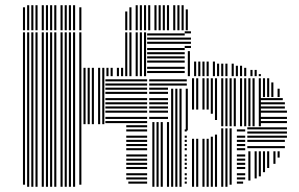

<svg xmlns="http://www.w3.org/2000/svg" viewBox="-20 -716 1145 736"><path d="M76 -8H68V-424H76ZM92 0H84V-424H92ZM108 0H100V-424H108ZM124 0H116V-424H124ZM148 0H140V-424H148ZM164 0H156V-424H164ZM180 0H172V-424H180ZM196 0H188V-424H196ZM220 0H212V-424H220ZM236 0H228V-424H236ZM252 0H244V-424H252ZM268 0H260V-424H268ZM292 -8H284V-424H292ZM308 -240H300V-424H308ZM324 -240H316V-424H324ZM340 -240H332V-424H340ZM364 -240H356V-424H364ZM380 -240H372V-424H380ZM544 -12H472V-20H544ZM544 -28H464V-36H544ZM544 -44H464V-52H544ZM544 -68H464V-76H544ZM544 -84H464V-92H544ZM544 -100H464V-108H544ZM544 -116H464V-124H544ZM544 -140H464V-148H544ZM544 -156H464V-164H544ZM544 -172H464V-180H544ZM544 -188H464V-196H544ZM544 -212H464V-220H544ZM544 -228H464V-236H544ZM544 -244H384V-252H544ZM544 -260H384V-268H544ZM544 -284H384V-292H544ZM544 -300H384V-308H544ZM544 -316H384V-324H544ZM544 -332H384V-340H544ZM544 -356H384V-364H544ZM544 -372H384V-380H544ZM544 -388H384V-396H544ZM544 -404H384V-412H544ZM572 0H564V-248H572ZM588 0H580V-248H588ZM604 0H596V-248H604ZM628 0H620V-248H628ZM624 -260H552V-268H624ZM624 -284H552V-292H624ZM624 -300H552V-308H624ZM624 -316H552V-324H624ZM624 -332H552V-340H624ZM624 -356H552V-364H624ZM624 -372H552V-380H624ZM624 -388H552V-396H624ZM624 -404H552V-412H624ZM644 0H636V-216H644ZM660 0H652V-216H660ZM676 0H668V-216H676ZM696 -12H688V-20H696ZM696 -28H688V-36H696ZM696 -44H688V-52H696ZM696 -68H688V-76H696ZM696 -84H688V-92H696ZM696 -100H688V-108H696ZM696 -116H688V-124H696ZM696 -140H688V-148H696ZM696 -156H688V-164H696ZM696 -172H688V-180H696ZM696 -188H688V-196H696ZM696 -212H688V-220H696ZM644 -216H636V-376H644ZM660 -216H652V-376H660ZM676 -216H668V-376H676ZM700 -216H692V-376H700ZM696 -388H624V-396H696ZM696 -404H624V-412H696ZM724 0H716V-184H724ZM740 0H732V-184H740ZM764 0H756V-184H764ZM780 0H772V-184H780ZM796 0H788V-192H796ZM812 0H804V-200H812ZM836 0H828V-224H836ZM852 0H844V-224H852ZM868 -8H860V-224H868ZM912 -12H888V-20H912ZM920 -28H888V-36H920ZM920 -44H888V-52H920ZM920 -68H888V-76H920ZM920 -84H888V-92H920ZM920 -100H888V-108H920ZM920 -116H888V-124H920ZM920 -140H888V-148H920ZM920 -156H888V-164H920ZM920 -172H888V-180H920ZM920 -188H888V-196H920ZM920 -212H888V-220H920ZM940 -24H932V-136H940ZM964 -32H956V-136H964ZM980 -40H972V-136H980ZM996 -56H988V-136H996ZM1012 -72H1004V-136H1012ZM1036 -88H1028V-136H1036ZM1052 -112H1044V-136H1052ZM1072 -148H928V-156H1072ZM1072 -172H928V-180H1072ZM1080 -188H928V-196H1080ZM1080 -204H928V-212H1080ZM1080 -220H928V-228H1080ZM724 -296H716V-344H724ZM740 -296H732V-344H740ZM764 -296H756V-344H764ZM780 -296H772V-344H780ZM796 -280H788V-344H796ZM812 -256H804V-344H812ZM836 -232H828V-344H836ZM852 -232H844V-344H852ZM868 -232H860V-344H868ZM884 -232H876V-344H884ZM908 -232H900V-344H908ZM924 -232H916V-344H924ZM940 -232H932V-344H940ZM956 -232H948V-344H956ZM980 -232H972V-344H980ZM1080 -244H976V-252H1080ZM1080 -260H976V-268H1080ZM1080 -284H976V-292H1080ZM1072 -300H976V-308H1072ZM1072 -316H976V-324H1072ZM1064 -332H976V-340H1064ZM724 -344H716V-416H724ZM740 -344H732V-416H740ZM764 -344H756V-416H764ZM780 -344H772V-416H780ZM796 -344H788V-416H796ZM812 -344H804V-416H812ZM836 -344H828V-416H836ZM852 -344H844V-416H852ZM868 -344H860V-416H868ZM884 -344H876V-416H884ZM908 -344H900V-416H908ZM924 -344H916V-416H924ZM940 -344H932V-416H940ZM956 -344H948V-416H956ZM980 -344H972V-416H980ZM996 -344H988V-416H996ZM1012 -344H1004V-416H1012ZM1028 -344H1020V-400H1028ZM1052 -344H1044V-376H1052ZM76 -424H68V-592H76ZM92 -424H84V-592H92ZM108 -424H100V-592H108ZM124 -424H116V-592H124ZM148 -424H140V-592H148ZM164 -424H156V-592H164ZM180 -424H172V-592H180ZM196 -424H188V-592H196ZM220 -424H212V-592H220ZM236 -424H228V-592H236ZM252 -424H244V-592H252ZM268 -424H260V-592H268ZM292 -424H284V-592H292ZM308 -424H300V-456H308ZM324 -424H316V-456H324ZM340 -424H332V-456H340ZM364 -424H356V-456H364ZM380 -424H372V-456H380ZM396 -424H388V-456H396ZM412 -424H404V-456H412ZM436 -424H428V-456H436ZM452 -424H444V-456H452ZM468 -424H460V-592H468ZM484 -424H476V-592H484ZM508 -424H500V-592H508ZM524 -424H516V-592H524ZM540 -424H532V-592H540ZM688 -436H544V-444H688ZM688 -452H544V-460H688ZM688 -476H544V-484H688ZM688 -492H544V-500H688ZM688 -508H544V-516H688ZM688 -524H544V-532H688ZM688 -548H544V-556H688ZM688 -564H544V-572H688ZM688 -580H544V-588H688ZM708 -424H700V-520H708ZM732 -424H724V-480H732ZM748 -424H740V-480H748ZM764 -424H756V-480H764ZM780 -424H772V-480H780ZM804 -424H796V-480H804ZM820 -424H812V-472H820ZM836 -424H828V-472H836ZM852 -424H844V-472H852ZM876 -424H868V-472H876ZM892 -424H884V-464H892ZM908 -424H900V-464H908ZM924 -424H916V-456H924ZM948 -424H940V-448H948ZM964 -424H956V-448H964ZM980 -424H972V-432H980ZM712 -532H688V-540H712ZM712 -548H688V-556H712ZM712 -564H688V-572H712ZM712 -588H688V-596H712ZM76 -600H68V-664H76ZM92 -600H84V-664H92ZM108 -600H100V-664H108ZM124 -600H116V-664H124ZM148 -600H140V-664H148ZM164 -600H156V-664H164ZM180 -600H172V-664H180ZM196 -600H188V-664H196ZM220 -600H212V-664H220ZM236 -600H228V-664H236ZM252 -600H244V-664H252ZM268 -600H260V-664H268ZM292 -600H284V-664H292ZM468 -600H460V-664H468ZM484 -600H476V-664H484ZM508 -600H500V-664H508ZM524 -600H516V-664H524ZM540 -600H532V-664H540ZM556 -600H548V-664H556ZM580 -600H572V-664H580ZM596 -600H588V-664H596ZM612 -600H604V-664H612ZM628 -600H620V-664H628ZM652 -600H644V-664H652ZM668 -600H660V-664H668ZM684 -600H676V-664H684ZM700 -600H692V-664H700ZM76 -664H68V-688H76ZM92 -664H84V-696H92ZM108 -664H100V-696H108ZM124 -664H116V-696H124ZM148 -664H140V-696H148ZM164 -664H156V-696H164ZM180 -664H172V-696H180ZM196 -664H188V-696H196ZM220 -664H212V-696H220ZM236 -664H228V-696H236ZM252 -664H244V-696H252ZM268 -664H260V-696H268ZM292 -664H284V-688H292ZM468 -664H460V-672H468ZM484 -664H476V-688H484ZM508 -664H500V-696H508ZM524 -664H516V-696H524ZM540 -664H532V-696H540ZM556 -664H548V-696H556ZM580 -664H572V-696H580ZM596 -664H588V-696H596ZM612 -664H604V-696H612ZM628 -664H620V-696H628ZM652 -664H644V-696H652ZM668 -664H660V-696H668ZM684 -664H676V-696H684ZM700 -664H692V-680H700Z"/></svg>

Font: Rubik Lines
Style: Regular
Weight: 400
Designer: Hubert and Fischer, NaN
Foundry: Hubert and Fischer, NaN
Version: Version 2.201